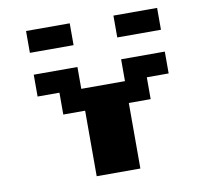

<svg xmlns="http://www.w3.org/2000/svg" viewBox="-92 -978 1183 1082"><g transform="rotate(-10 500.0 -437.5)"><path d="M125 -875H375V-750H125ZM625 -875H875V-750H625ZM125 -625H375V-500H625V-625H875V-500H750V-375H625V0H375V-375H250V-500H125Z"/></g></svg>

Font: Dogica
Style: Bold
Weight: 700
Monospace: yes
Designer: Roberto Mocci
Version: Version 001.000